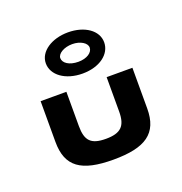

<svg xmlns="http://www.w3.org/2000/svg" viewBox="-66 -336 378 399"><g transform="rotate(-20 122.5 -136.5)"><path d="M78 -162H21V-72C21 -17 51 4 122 4C193 4 224 -17 224 -72V-162H167V-86C167 -54 155 -42 122 -42C89 -42 78 -54 78 -86ZM90 -232C90 -242 105 -251 123 -251C141 -251 155 -242 155 -232C155 -221 142 -212 123 -212C103 -212 90 -221 90 -232ZM58 -232C58 -206 85 -186 123 -186C161 -186 187 -206 187 -232C187 -258 160 -277 123 -277C87 -277 58 -258 58 -232Z"/></g></svg>

Font: Hussar Tani
Style: Dwa
Weight: 700
Foundry: Cannot Into Space Fonts
Version: Version 0.92